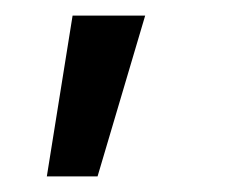

<svg xmlns="http://www.w3.org/2000/svg" viewBox="-20 -103 323 246"><path d="M105 123H40L73 -83H166Z"/></svg>

Font: SUIT Medium
Style: Regular
Weight: 500
Designer: Sunn Youn; Korean Glyphs from Source Han Sans (Sandoll Communications; Soo-young Jang, Joo-yeon Kang)
Foundry: Sunn
Version: Version 1.120